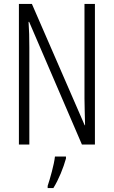

<svg xmlns="http://www.w3.org/2000/svg" viewBox="-20 -734 577 975"><path d="M462 0V-714H409V-234C409 -200 411 -150 412 -98H410L142 -714H76V0H129V-493C129 -542 128 -582 125 -623H128L396 0ZM315 71V61H259C255 101 234 174 222 210V221H251C278 178 302 118 315 71Z"/></svg>

Font: Noto Sans Arabic ExtCond Light
Style: Regular
Weight: 300
Width: 2
Designer: Monotype Design Team, Nadine Chahine, Nizar Qandah and Khaled Hosny
Foundry: Monotype Imaging Inc.
Version: Version 2.012